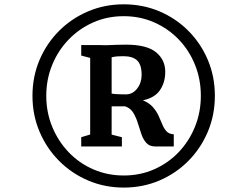

<svg xmlns="http://www.w3.org/2000/svg" viewBox="-20 -933 1087 890"><path d="M130.5 -489Q130.5 -578 163.2 -655Q196 -732 254 -790Q312 -848 388.8 -880.5Q465.5 -913 553.5 -913Q642 -913 718.8 -880.5Q795.5 -848 853.2 -790Q911 -732 943.5 -655Q976 -578 976 -489Q976 -400 943.5 -322.8Q911 -245.5 853.2 -187.2Q795.5 -129 718.8 -96.2Q642 -63.5 553.5 -63.5Q465.5 -63.5 388.8 -96.2Q312 -129 254 -187.2Q196 -245.5 163.2 -322.8Q130.5 -400 130.5 -489ZM194.5 -489Q194.5 -412.5 222 -345.5Q249.5 -278.5 298.2 -227.5Q347 -176.5 412.5 -148Q478 -119.5 553.5 -119.5Q629.5 -119.5 694.8 -148.2Q760 -177 808.5 -228Q857 -279 884 -346Q911 -413 911 -489Q911 -565.5 884 -632.5Q857 -699.5 808.5 -750Q760 -800.5 694.8 -829.2Q629.5 -858 553.5 -858Q477 -858 411.8 -829Q346.5 -800 297.8 -749.2Q249 -698.5 221.8 -631.8Q194.5 -565 194.5 -489ZM398 -309.5V-664.5L356.5 -675.5V-724H444.5Q467 -723 483.8 -723.8Q500.5 -724.5 518.8 -725.2Q537 -726 564 -726Q660 -726 703 -691Q746 -656 746 -600Q746 -551.5 721.8 -515.5Q697.5 -479.5 642.5 -468Q672.5 -455.5 689.2 -436Q706 -416.5 715.5 -395.2Q725 -374 732.8 -355.2Q740.5 -336.5 752.2 -324Q764 -311.5 785.5 -310.5V-254H701Q673.5 -254 658.8 -270Q644 -286 635.5 -311Q627 -336 619 -362.2Q611 -388.5 598 -410Q585 -431.5 560.5 -440H497.5V-309L545 -297V-254H356.5V-297ZM497.5 -499Q505.5 -497.5 517.5 -496.8Q529.5 -496 542 -495.8Q554.5 -495.5 563.5 -495.5Q595 -495.5 615.8 -522.5Q636.5 -549.5 636.5 -585.5Q636.5 -633 615.8 -652.8Q595 -672.5 552 -672.5Q539.5 -672.5 526 -671.8Q512.5 -671 497.5 -667.5Z"/></svg>

Font: Merriweather 28pt SemiBold
Style: Italic
Weight: 600
Italic angle: -7.8°
Version: Version 2.101